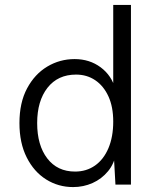

<svg xmlns="http://www.w3.org/2000/svg" viewBox="-20 -750 644 780"><path d="M277 10Q217 10 167.5 -21Q118 -52 88.5 -110.5Q59 -169 59 -250Q59 -333 90 -391Q121 -449 172 -479.5Q223 -510 283 -510Q344 -510 389 -476.5Q434 -443 449 -387L440 -381V-730H512V0H449L442 -126L452 -131Q445 -86 419 -54.5Q393 -23 356 -6.5Q319 10 277 10ZM285 -53Q331 -53 366 -77.5Q401 -102 420.5 -148Q440 -194 440 -256Q440 -316 420.5 -358.5Q401 -401 367 -424Q333 -447 289 -447Q215 -447 173 -393.5Q131 -340 131 -250Q131 -160 172 -106.5Q213 -53 285 -53Z"/></svg>

Font: Kantumruy Pro
Style: Regular
Weight: 400
Designer: Sovichet Tep
Foundry: Sovichet Tep
Version: Version 1.002